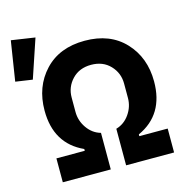

<svg xmlns="http://www.w3.org/2000/svg" viewBox="-132 -928 1016 1040"><g transform="rotate(-15 376.0 -408.0)"><path d="M80 -579 -15 -593 20 -816 153 -796ZM93 0V-134H252V-144Q98 -214 98 -400Q98 -534 180.5 -622Q263 -710 405 -710Q547 -710 629.5 -622Q712 -534 712 -400Q712 -214 558 -144V-134H717V0H448V-205Q494 -218 523 -259.5Q552 -301 552 -350V-431Q552 -490 511.5 -532.5Q471 -575 405 -575Q339 -575 298.5 -532.5Q258 -490 258 -431V-350Q258 -301 287 -259.5Q316 -218 362 -205V0Z"/></g></svg>

Font: Anuphan
Style: Bold
Weight: 700
Designer: Mike Abbink, Paul van der Laan, Pieter van Rosmalen, Mint Tantisuwanna
Foundry: Bold Monday; Cadson Demak
Version: Version 3.002;hotconv 1.0.109;makeotfexe 2.5.65596